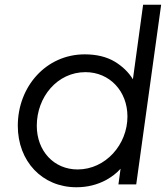

<svg xmlns="http://www.w3.org/2000/svg" viewBox="-20 -777 709 809"><path d="M302 12C347 12 389 2 428 -19C451 -32 471 -47 488 -66L479 0H554L659 -757H583L540 -443C521 -474 495 -498 464 -517C429 -538 386 -548 337 -548C174 -548 55 -412 55 -247C55 -97 158 12 302 12ZM307 -63C207 -63 135 -141 135 -247C135 -369 222 -473 340 -473C442 -473 517 -393 517 -286C517 -168 425 -63 307 -63Z"/></svg>

Font: Plus Jakarta Sans
Style: Italic
Weight: 400
Italic angle: -8°
Designer: Gumpita Rahayu
Foundry: Tokotype
Version: Version 2.071;gftools[0.9.30]